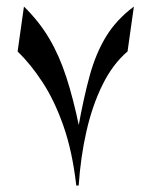

<svg xmlns="http://www.w3.org/2000/svg" viewBox="-20 -571 466 591"><path d="M222.2 0H214.8Q202.6 -106 175 -184.1Q147.5 -262.2 110.8 -318.1Q74.2 -374 34.2 -412.6L53.7 -550.8Q100.6 -504.9 131.6 -452.4Q162.6 -399.9 184.1 -333.7Q205.6 -267.6 223.6 -180.7L221.2 -179.7Q237.3 -269.5 256.1 -338.1Q274.9 -406.7 306.6 -458.7Q338.4 -510.7 392.1 -550.8L372.6 -412.6Q327.1 -374 295.7 -310.3Q264.2 -246.6 246.1 -167Q228 -87.4 222.2 0Z"/></svg>

Font: Lateef SemiBold
Style: Regular
Weight: 600
Designer: SIL International
Foundry: SIL International
Version: Version 4.200